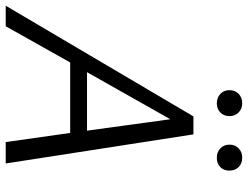

<svg xmlns="http://www.w3.org/2000/svg" viewBox="-119 -751 869 673"><g transform="rotate(90 315.5 -414.5)"><path d="M295 -784Q295 -804 308 -816.5Q321 -829 341 -829Q360 -829 373 -816.5Q386 -804 386 -784Q386 -765 373.5 -752.5Q361 -740 341 -740Q321 -740 308 -752.5Q295 -765 295 -784ZM486 -784Q486 -804 499 -816.5Q512 -829 532 -829Q552 -829 564.5 -816.5Q577 -804 577 -784Q577 -764 564.5 -752Q552 -740 532 -740Q512 -740 499 -752.5Q486 -765 486 -784ZM387 -658H450L552 0H477L445 -226H198L71 0H-1ZM232 -285H437L397 -577Z"/></g></svg>

Font: EauTestInfant
Style: Italic
Weight: 400
Italic angle: -12°
Designer: Christian Thalmann (Catharsis Fonts)
Version: Version 0.001;PS 000.001;hotconv 1.0.88;makeotf.lib2.5.64775